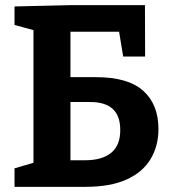

<svg xmlns="http://www.w3.org/2000/svg" viewBox="-20 -724 671 744"><path d="M36.3 0V-71.7L124.7 -97.7L109.7 -77V-630L130 -601.7L36.3 -627.3V-699L250 -704H541.7L542.3 -505H457.3L439 -616L463.7 -601H230.7L253 -623.3V-399.3L227.3 -425H352.3Q476.3 -425 535.2 -372Q594 -319 594 -224Q594 -158.7 563.7 -107.8Q533.3 -57 470.7 -28.5Q408 0 310.7 0ZM253 -80.7 224 -103H309Q376 -103 411 -132Q446 -161 446 -219.7Q446 -275.7 416.5 -302.2Q387 -328.7 329.7 -328.7H230.7L253 -351Z"/></svg>

Font: Bitter Thin
Style: Regular
Weight: 100
Designer: Sol Matas, and Bitter project Authors
Foundry: Sol Matas
Version: Version 2.002